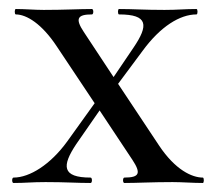

<svg xmlns="http://www.w3.org/2000/svg" viewBox="-20 -406 479 426"><path d="M430 -12C406 -12 369 -29 333 -83L242 -220L297 -294C336 -347 379 -374 416 -374C419 -374 419 -386 416 -386C389 -386 375 -384 345 -384C299 -384 276 -386 244 -386C241 -386 241 -374 244 -374C309 -374 310 -350 276 -300L232 -235L166 -335C146 -365 152 -374 184 -374C188 -374 188 -386 184 -386C156 -386 123 -384 77 -384C57 -384 35 -386 15 -386C12 -386 12 -374 15 -374C39 -374 73 -353 106 -303L190 -177L129 -92C92 -41 46 -12 10 -12C6 -12 6 0 10 0C37 0 50 -2 81 -2C126 -2 150 0 181 0C185 0 185 -12 181 -12C117 -12 117 -38 149 -86L201 -161L274 -51C293 -22 290 -12 256 -12C252 -12 252 0 256 0C284 0 317 -2 363 -2C384 -2 408 0 430 0C433 0 433 -12 430 -12Z"/></svg>

Font: Cormorant Infant Book
Style: Regular
Weight: 500
Designer: Christian Thalmann (Catharsis Fonts)
Version: Version 1.000;PS 002.000;hotconv 1.0.88;makeotf.lib2.5.64775